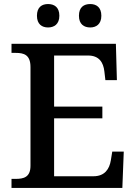

<svg xmlns="http://www.w3.org/2000/svg" viewBox="-20 -931 675 951"><path d="M427 -795C456 -795 482 -811 482 -853C482 -896 456 -911 427 -911C396 -911 371 -896 371 -853C371 -811 396 -795 427 -795ZM218 -795C248 -795 274 -811 274 -853C274 -896 248 -911 218 -911C188 -911 163 -896 163 -853C163 -811 188 -795 218 -795ZM37 0H586L593 -180H536L529 -137C522 -94 499 -58 443 -58H248V-345H487V-403H248V-656H416C471 -656 492 -622 497 -577L502 -534H559L554 -714H37V-669H58C98 -669 131 -660 131 -599V-110C131 -53 97 -45 58 -45H37Z"/></svg>

Font: Noto Serif Medium
Style: Regular
Weight: 500
Designer: Monotype Design Team
Foundry: Monotype Imaging Inc.
Version: Version 2.013